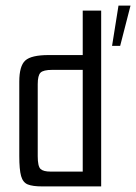

<svg xmlns="http://www.w3.org/2000/svg" viewBox="-20 -667 487 687"><path d="M131 0Q97 0 79.5 -7Q62 -14 55.5 -37Q49 -60 49 -109V-375Q49 -431 70.5 -450.5Q92 -470 154 -470H276V-629H342V0ZM276 -53V-417H167Q135 -417 125 -407Q115 -397 115 -366V-108Q115 -72 125 -62.5Q135 -53 161 -53ZM381 -503 404 -647H447L410 -503Z"/></svg>

Font: Smooch Sans Medium
Style: Regular
Weight: 500
Designer: Robert E. Leuschke
Foundry: Robert E. Leuschke
Version: Version 1.010; ttfautohint (v1.8.3)